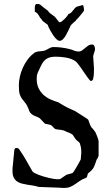

<svg xmlns="http://www.w3.org/2000/svg" viewBox="-20 -925 553 945"><path d="M170.4 -4.9Q157.7 -9.3 143.6 -11.5Q129.4 -13.7 115 -15.9Q100.6 -18.1 87.4 -21.5Q74.2 -24.9 64 -32Q53.7 -39.1 47.6 -51.3Q41.5 -63.5 41.5 -83V-95.2L50.8 -188.5Q52.7 -192.4 54.2 -194.6Q55.7 -196.8 60.5 -196.8Q71.3 -196.8 76.2 -187.5Q94.7 -161.1 108.6 -136.2Q122.6 -111.3 138.7 -83.5Q140.6 -78.6 149.2 -74Q157.7 -69.3 169.4 -64.7Q181.2 -60.1 194.8 -56.2Q208.5 -52.2 220.9 -49.3Q233.4 -46.4 243.4 -44.7Q253.4 -43 258.3 -43H267.6Q275.4 -43 276.4 -43.9Q277.8 -44.9 281.5 -47.4Q285.2 -49.8 289.3 -52.7Q293.5 -55.7 297.1 -58.1Q300.8 -60.5 302.2 -61.5Q304.2 -63.5 309.1 -65.4Q314 -67.4 315.9 -67.4L335.9 -72.8Q337.9 -72.8 344.7 -83.3Q351.6 -93.8 358.9 -106.4Q367.7 -121.1 377.4 -140.1Q377.4 -141.1 377.9 -145.5Q378.4 -149.9 378.7 -155Q378.9 -160.2 379.4 -164.8Q379.9 -169.4 379.9 -171.4V-179.2Q379.9 -184.6 379.6 -188.7Q379.4 -192.9 378.7 -197Q377.9 -201.2 376.7 -206.1Q375.5 -210.9 373.5 -217.8L372.6 -220.7Q368.7 -226.1 362.5 -230.5Q356.4 -234.9 351.6 -240.7Q345.7 -249 343.3 -253.4Q340.8 -257.8 338.4 -260.7Q335.9 -263.7 331.5 -266.1Q327.1 -268.6 317.4 -272.9Q316.9 -272.9 312 -274.4Q307.1 -275.9 304.7 -277.8Q297.9 -281.7 291.5 -283.4Q285.2 -285.2 278.6 -285.9Q272 -286.6 265.1 -287.4Q258.3 -288.1 251 -290.5Q244.1 -295.9 239.7 -301.5Q235.4 -307.1 227.1 -311Q225.6 -311 221.9 -311.8Q218.3 -312.5 214.1 -313.5Q210 -314.5 206.3 -315.2Q202.6 -315.9 201.7 -315.9L176.3 -342.3Q169.4 -347.2 163.8 -349.4Q158.2 -351.6 153.3 -353.5Q148.4 -355.5 143.8 -357.9Q139.2 -360.4 133.3 -365.7Q128.9 -369.6 126.7 -373.5Q124.5 -377.4 123 -381.3Q121.6 -385.3 120.4 -389.2Q119.1 -393.1 116.7 -397Q115.7 -400.9 112.5 -406.2Q109.4 -411.6 107.4 -414.6Q96.2 -427.7 89.4 -437.3Q82.5 -446.8 78.9 -456.1Q75.2 -465.3 74 -476.3Q72.8 -487.3 72.8 -504.4Q72.8 -524.9 77.6 -547.1Q82.5 -569.3 91.8 -590.3Q101.1 -611.3 114.5 -629.9Q127.9 -648.4 145 -661.6Q149.9 -666.5 156 -668.7Q162.1 -670.9 168.7 -671.9Q175.3 -672.9 182.1 -673.1Q189 -673.3 195.3 -674.8Q201.7 -676.3 207.3 -679.2Q212.9 -682.1 218.5 -685.3Q224.1 -688.5 230.2 -690.9Q236.3 -693.4 243.2 -693.4Q264.2 -693.4 283 -690.9Q301.8 -688.5 320.3 -684.1Q333 -681.2 343.5 -676.3Q354 -671.4 367.2 -671.4Q376.5 -671.4 384 -676.8Q391.6 -682.1 398.9 -688.7Q406.2 -695.3 414.3 -700.7Q422.4 -706.1 432.6 -706.1Q441.9 -706.1 444.8 -697.3Q447.8 -688.5 447.8 -680.7L438.5 -648.9L442.4 -591.3V-578.6Q442.4 -565.4 441.7 -556.4Q440.9 -547.4 437.5 -533.7Q436.5 -531.2 434.3 -529.3Q432.1 -527.3 430.7 -527.3Q430.7 -526.4 427.2 -526.4Q424.8 -526.4 419.7 -532.7Q414.6 -539.1 407.5 -548.8Q400.4 -558.6 392.6 -570.3Q384.8 -582 377 -593Q369.1 -604 362.1 -612.8Q355 -621.6 349.6 -625Q339.8 -631.3 328.1 -635.5Q316.4 -639.6 303.7 -641.8Q291 -644 278.3 -645Q265.6 -646 254.9 -646Q238.8 -646 227.1 -643.1Q215.3 -640.1 206.5 -633.8Q197.8 -627.4 190.9 -617.4Q184.1 -607.4 178.2 -593.8Q173.3 -583 170.2 -576.7Q167 -570.3 164.8 -564.9Q162.6 -559.6 161.6 -553.5Q160.6 -547.4 160.6 -537.1Q160.6 -511.2 169.4 -492.2Q178.2 -473.1 192.9 -459.2Q207.5 -445.3 227.1 -436.3Q246.6 -427.2 268.6 -420.9L273.4 -417.5Q285.2 -410.2 294.2 -405Q303.2 -399.9 311.5 -395.8Q319.8 -391.6 328.9 -387.7Q337.9 -383.8 349.6 -378.4L406.2 -342.3Q407.2 -341.8 408.4 -340.6Q409.7 -339.4 411.1 -338.4Q413.1 -336.9 414.6 -335.4L423.3 -311Q425.3 -307.6 427 -303.5Q428.7 -299.3 430.7 -297.4Q432.1 -296.4 435.5 -292.5Q439 -288.6 442.6 -283.9Q446.3 -279.3 449 -275.1Q451.7 -271 451.7 -269.5Q453.1 -266.6 455.3 -261Q457.5 -255.4 459.7 -249.5Q461.9 -243.7 463.6 -238.3Q465.3 -232.9 465.3 -230.5V-158.7Q465.3 -158.2 463.1 -152.3Q460.9 -146.5 458.5 -142.6Q457 -142.1 456.1 -140.1Q455.6 -139.2 455.1 -137.7Q454.6 -136.2 452.9 -131.3Q451.2 -126.5 449.2 -120.6Q447.3 -114.7 445.3 -109.9Q443.4 -105 442.4 -104Q440.9 -99.6 437.3 -94.7Q433.6 -89.8 429.2 -85.4Q424.8 -81.1 420.7 -77.6Q416.5 -74.2 414.6 -72.8Q410.2 -66.9 409.7 -60.1Q409.2 -53.2 403.8 -49.8Q384.8 -43 372.6 -34.4Q360.4 -25.9 349.4 -18.3Q338.4 -10.7 326.2 -5.4Q314 0 295.4 0H289.6Q276.4 -1 272.2 -1.2Q268.1 -1.5 266.1 -1.5ZM186 -828.6Q180.7 -833 177.2 -838.4Q173.8 -843.8 170.7 -849.4Q167.5 -855 163.1 -859.6Q158.7 -864.3 151.4 -867.2V-888.7Q151.4 -892.6 152.1 -896.2Q152.8 -899.9 157.7 -905.3H169.4Q173.8 -904.3 176.8 -902.6Q179.7 -900.9 182.6 -898.4Q185.5 -896 189 -892.8Q192.4 -889.6 197.8 -885.7L215.3 -872.6Q219.7 -866.2 224.1 -862.1Q228.5 -857.9 232.4 -855.2Q236.3 -852.5 239 -850.8Q241.7 -849.1 242.7 -847.7Q247.6 -845.2 252 -840.1Q256.3 -835 260.5 -829.3Q264.6 -823.7 268.1 -819.6Q271.5 -815.4 274.9 -815.4Q278.8 -815.4 285.6 -820.8Q292.5 -826.2 299.1 -832.8Q305.7 -839.4 310.5 -845.7Q315.4 -852.1 315.4 -854.5Q327.1 -859.4 332.3 -865Q337.4 -870.6 341.1 -875.7Q344.7 -880.9 349.1 -885.7Q353.5 -890.6 363.8 -894Q365.2 -894 368.4 -895Q371.6 -896 375.2 -897Q378.9 -897.9 382.3 -898.9Q385.7 -899.9 388.2 -899.9Q389.6 -899.4 390.6 -895.5Q391.6 -891.6 392.3 -886.7Q393.1 -881.8 393.3 -877.9Q393.6 -874 393.6 -873.5Q393.6 -872.1 388.4 -865.5Q383.3 -858.9 377 -851.1Q370.6 -843.3 364.5 -836.4Q358.4 -829.6 356.4 -828.6Q356.4 -826.2 351.8 -822.3Q347.2 -818.4 341.6 -813.5Q335.9 -808.6 330.8 -803.2Q325.7 -797.9 324.7 -792Q320.8 -784.7 315.7 -773.2Q310.5 -761.7 304 -750.7Q297.4 -739.7 289.8 -731.9Q282.2 -724.1 273.4 -724.1Q266.1 -724.1 257.6 -732.4Q249 -740.7 241.5 -752Q233.9 -763.2 227.8 -774.4Q221.7 -785.6 218.8 -792L215.3 -802.2Q213.9 -804.2 209 -807.6Q204.1 -811 199 -814.7Q193.8 -818.4 189.9 -822Q186 -825.7 186 -828.6Z"/></svg>

Font: IM FELL English SC
Style: Regular
Weight: 400
Designer: Igino Marini
Foundry: Igino Marini
Version: 3.00